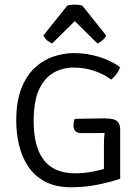

<svg xmlns="http://www.w3.org/2000/svg" viewBox="-20 -778 588 810"><path d="M295 -276.5Q326.5 -277 357.5 -277.8Q388.5 -278.5 421.5 -278.5Q460.5 -278.5 473.8 -267.2Q487 -256 487 -233V-24Q446.5 -10 392.5 1Q338.5 12 281.5 12Q214.5 12 169.5 -12.2Q124.5 -36.5 98 -77Q71.5 -117.5 60 -167.5Q48.5 -217.5 48.5 -269Q48.5 -348 69.2 -402.5Q90 -457 125.2 -490.5Q160.5 -524 204.2 -539Q248 -554 293.5 -554Q345 -554 397.2 -538.2Q449.5 -522.5 486.5 -494.5Q481.5 -478.5 470.5 -464.2Q459.5 -450 448.5 -442.5Q417 -466 376.5 -479.5Q336 -493 289.5 -493Q245.5 -493 207.2 -472Q169 -451 145.5 -401.8Q122 -352.5 122 -268Q122 -47 295.5 -47Q334.5 -47 365.2 -52.8Q396 -58.5 418.5 -65.5V-167.5Q418.5 -177.5 419 -190.5Q419.5 -203.5 421.5 -217Q395.5 -216.5 370 -216.5Q344.5 -216.5 323.5 -216.5Q290 -216.5 290 -249Q290 -254 291.2 -262.2Q292.5 -270.5 295 -276.5ZM327 -754.5 428 -628.5Q422 -616 411.5 -607Q401 -598 390.5 -595L295.5 -689L200.5 -595Q190 -598 179.5 -607Q169 -616 163 -628.5L264 -754.5Q276.5 -758.5 295.5 -758.5Q314.5 -758.5 327 -754.5Z"/></svg>

Font: Signika Negative SC Light
Style: Regular
Weight: 300
Designer: Anna Giedryś
Foundry: Anna Giedryś
Version: Version 2.000; ttfautohint (v1.8.3) -l 8 -r 50 -G 200 -x 9 -